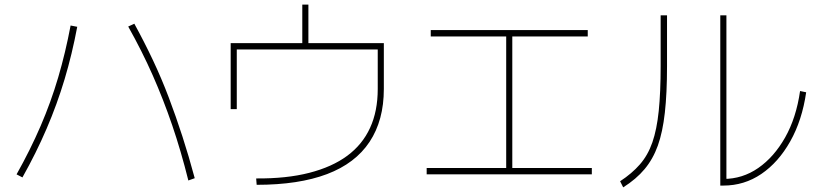

<svg xmlns="http://www.w3.org/2000/svg" viewBox="-20 -829 3560 837"><path d="M801.1 -42.2Q768.9 -171.1 730.6 -283.3Q692.2 -395.6 645.6 -501.1Q598.9 -606.7 538.9 -713.3L565.6 -725.6Q608.9 -646.7 646.7 -566.7Q684.4 -486.7 715.6 -404.4Q746.7 -322.2 775 -235Q803.3 -147.8 828.9 -52.2ZM52.2 -68.9Q112.2 -175.6 157.2 -280Q202.2 -384.4 233.9 -492.2Q265.6 -600 287.8 -717.8L316.7 -712.2Q294.4 -593.3 261.7 -483.9Q228.9 -374.4 183.3 -268.3Q137.8 -162.2 77.8 -55.6Z M1096.7 -51.1Q1228.9 -50 1328.3 -75.6Q1427.8 -101.1 1493.9 -150Q1560 -198.9 1593.3 -271.7Q1626.7 -344.4 1626.7 -441.1V-613.3H1012.2V-353.3H985.6V-641.1H1297.8V-808.9H1324.4V-641.1H1653.3V-441.1Q1653.3 -304.4 1591.1 -210.6Q1528.9 -116.7 1405.6 -70Q1282.2 -23.3 1098.9 -23.3Z M1840 -68.9V-96.7H2186.7V-670H1857.8V-697.8H2542.2V-670H2213.3V-96.7H2560V-68.9Z M3120 -20V-762.2H3146.7V-34.4L3133.3 -48.9Q3216.7 -48.9 3285.6 -96.7Q3354.4 -144.4 3402.8 -230Q3451.1 -315.6 3467.8 -432.2L3494.4 -426.7Q3476.7 -304.4 3425 -212.8Q3373.3 -121.1 3298.9 -70.6Q3224.4 -20 3133.3 -20ZM2683.3 -38.9Q2734.4 -72.2 2769.4 -112.2Q2804.4 -152.2 2823.9 -208.3Q2843.3 -264.4 2851.7 -345.6Q2860 -426.7 2860 -541.1V-762.2H2887.8V-540Q2887.8 -422.2 2878.3 -337.8Q2868.9 -253.3 2847.8 -194.4Q2826.7 -135.6 2790 -91.7Q2753.3 -47.8 2696.7 -12.2Z"/></svg>

Font: Paperlogy 1 Thin
Style: Regular
Weight: 250
Designer: redesigned by Lee Juim, glyphs from Gmarket Sans & Montserrat
Foundry: PT&
Version: Version 1.001